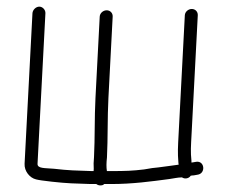

<svg xmlns="http://www.w3.org/2000/svg" viewBox="-20 -569 678 578"><path d="M280.2 -519 267.4 -274C264.2 -214.6 266 -153.2 263 -96C261.7 -82.7 261.4 -71 262.2 -61C262 -58 262 -58 261.8 -54H255.8C210.1 -55.5 186.4 -55.8 142.2 -61C115.5 -63.4 92.2 -61.1 93 -76L116.7 -529C117.3 -539.3 108.4 -549 98.3 -549C88.1 -549 78.3 -539.3 77.7 -529L54 -76C52.8 -53.8 69.6 -33.3 88.5 -29C95.7 -27 111.6 -24.7 136.2 -22C182.8 -16.8 204.8 -16.5 252.8 -15H269.8C274.3 -11.7 279.2 -10.3 284.6 -11C287.9 -11 291 -12.3 293.8 -15H314.8C378.9 -15 434.5 -22.7 489.6 -30C502.4 -31.7 515.3 -35 527.8 -35C536.6 -29 549 -31.8 554.1 -40C556.8 -40.7 559.8 -41 563.1 -41L574.3 -43C599.9 -46.2 596.5 -85.1 571.3 -82L559.2 -80H556.2C556.3 -82 556.3 -82 556.4 -84C553.4 -113.5 554.6 -125.6 556.9 -169L575.4 -523C576 -533.6 568 -542 557.4 -542C546.8 -542 537 -533.6 536.4 -523L517.9 -169C515.5 -123.6 514.5 -111.1 517.1 -79C517.1 -78.3 517.3 -76.3 517.8 -73H515.8C506.4 -71.7 496.7 -70.3 486.6 -69C471.5 -67 471.5 -67 456.4 -65C445.7 -64.3 431.6 -62.3 414.1 -59C379.3 -54.7 356.3 -54 316.8 -54H301.8C300 -66.2 300.1 -77.4 302 -95C305 -152.3 303.2 -214.3 306.4 -274L319.2 -519C319.8 -529.6 311.8 -538 301.2 -538C290.6 -538 280.8 -529.6 280.2 -519Z"/></svg>

Font: Just Breathe
Style: Obl1
Weight: 400
Foundry: Cannot Into Space Fonts
Version: Version 0.72